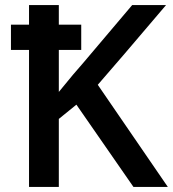

<svg xmlns="http://www.w3.org/2000/svg" viewBox="-20 -734 679 754"><path d="M632 -714H499L306 -486Q276 -453 211 -373V-538H299V-637H211V-714H94V-637H23V-538H94V0H211V-267L280 -323L504 0H639L364 -401Q442 -490 632 -714Z"/></svg>

Font: OpenSansMMV
Style: Semibold
Weight: 600
Designer: Steve Matteson
Foundry: Ascender Corporation
Version: Version 6.000